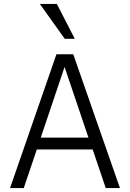

<svg xmlns="http://www.w3.org/2000/svg" viewBox="-20 -950 657 970"><path d="M30.8 0 265.1 -675.8H350.1L585.9 0H514.2L448.2 -194.8H166L100.1 0ZM186 -254.9H426.8L306.2 -611.8ZM307.1 -753.9 181.2 -930.2H267.1L357.9 -753.9Z"/></svg>

Font: Clear Sans Light
Style: Regular
Weight: 300
Foundry: Intel Corporation
Version: Version 1.00